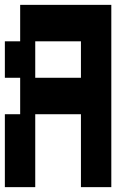

<svg xmlns="http://www.w3.org/2000/svg" viewBox="-20 -750 540 790"><path d="M0 20V-280H63V-430H0V-580H63V-730H438V20H313V-280H125V20ZM125 -430H313V-580H125Z"/></svg>

Font: 2P VHS
Style: Regular
Weight: 400
Designer: CodeMan38
Foundry: CodeMan38
Version: Version 3.000